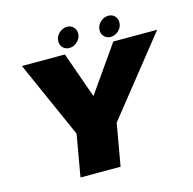

<svg xmlns="http://www.w3.org/2000/svg" viewBox="-116 -937 1063 1055"><g transform="rotate(-15 415.0 -409.5)"><path d="M213.5 0H441.5L483.5 -239.5L830.5 -675H581L399 -415H397.5L305.5 -675H61L255 -238.5ZM339.5 -703Q364.5 -703 385.2 -722.5Q406 -742 406 -768.5Q406 -790 391.8 -804.5Q377.5 -819 356 -819Q330 -819 309.5 -799.5Q289 -780 289 -753.5Q289 -732 303 -717.5Q317 -703 339.5 -703ZM574 -703Q600 -703 620.2 -722.5Q640.5 -742 640.5 -768.5Q640.5 -790 626.8 -804.5Q613 -819 590.5 -819Q565 -819 544.5 -799.5Q524 -780 524 -753.5Q524 -732 538.2 -717.5Q552.5 -703 574 -703Z"/></g></svg>

Font: Anybody Black
Style: Italic
Weight: 900
Italic angle: -10°
Designer: Tyler Finck
Foundry: Etcetera Type Company
Version: Version 1.113;gftools[0.9.25]